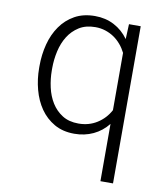

<svg xmlns="http://www.w3.org/2000/svg" viewBox="-83 -608 766 880"><g transform="rotate(10 300.0 -167.5)"><path d="M77.1 -269Q77.1 -321.8 89.8 -370.4Q102.5 -418.9 128.7 -456.3Q154.8 -493.7 194.6 -515.9Q234.4 -538.1 288.6 -538.1Q337.9 -538.1 377.7 -517.3Q417.5 -496.6 444.8 -458.5L447.8 -528.3H502.4V203.1H443.8V-63.5Q415.5 -27.8 375.5 -9Q335.4 9.8 287.6 9.8Q233.9 9.8 194.3 -12.9Q154.8 -35.6 128.9 -73Q103 -110.4 90.1 -158.9Q77.1 -207.5 77.1 -258.8ZM136.2 -258.8Q136.2 -219.2 145 -179.9Q153.8 -140.6 173.1 -109.6Q192.4 -78.6 223.1 -59.1Q253.9 -39.6 298.3 -39.6Q346.7 -39.6 384.5 -63.5Q422.4 -87.4 443.8 -127.4V-394Q433.6 -414.6 418.9 -431.9Q404.3 -449.2 386 -461.7Q367.7 -474.1 345.7 -481.2Q323.7 -488.3 299.3 -488.3Q254.4 -488.3 223.4 -468.8Q192.4 -449.2 173.1 -418.2Q153.8 -387.2 145 -347.9Q136.2 -308.6 136.2 -269Z"/></g></svg>

Font: TypoPRO Roboto Mono
Style: Regular
Weight: 300
Designer: Google
Version: Version 2.000986; 2015; ttfautohint (v1.3)